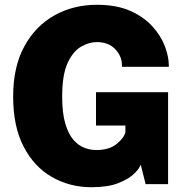

<svg xmlns="http://www.w3.org/2000/svg" viewBox="-20 -770 781 803"><path d="M362.5 13Q271.5 13 197 -29.8Q122.5 -72.5 78.8 -156.8Q35 -241 35 -366Q35 -491 82 -576.5Q129 -662 208.2 -706Q287.5 -750 385 -750Q467.5 -750 524.8 -724.5Q582 -699 617.8 -659.2Q653.5 -619.5 669.8 -576Q686 -532.5 686 -496.5V-490.5H490V-496.5Q490 -535 461.8 -564.5Q433.5 -594 385 -594Q352 -594 318.5 -574.5Q285 -555 262.5 -505.8Q240 -456.5 240 -366Q240 -298 252.8 -254.2Q265.5 -210.5 286.2 -186.2Q307 -162 332.2 -152.2Q357.5 -142.5 382.5 -142.5Q436 -142.5 467 -167.2Q498 -192 504.5 -217V-245H381.5V-384.5H683V0H589L568.5 -81.5Q564 -66.5 541.8 -44.2Q519.5 -22 475.8 -4.5Q432 13 362.5 13Z"/></svg>

Font: Epilogue Black
Style: Regular
Weight: 900
Designer: Tyler Finck
Foundry: Etcetera Type Co
Version: Version 2.111; ttfautohint (v1.8.3)